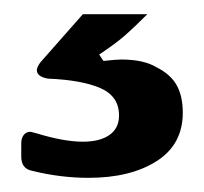

<svg xmlns="http://www.w3.org/2000/svg" viewBox="-20 -41 288 271"><path d="M25 200Q10 197 10 180V161Q10 154 13.5 149.5Q17 145 23 145L31 147Q70 159 97 159Q121 159 134.5 149.5Q148 140 148 122Q148 95 122 83.5Q96 72 48 70Q41 69 36.5 66Q32 63 32 58Q32 54 37 47L97 -21H188Q170 -3 157 8.5Q144 20 120 36L126 45Q144 43 151 43Q183 43 201 54Q221 64 229.5 79.5Q238 95 238 118Q238 163 201 186.5Q164 210 105 210Q65 210 25 200Z"/></svg>

Font: Open Sauce Two ExtraBold
Style: Regular
Weight: 800
Designer: Alfredo Marco Pradil
Foundry: Creative Sauce Fz LLC
Version: Version 1.477